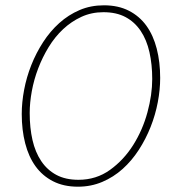

<svg xmlns="http://www.w3.org/2000/svg" viewBox="-20 -692 652 724"><path d="M274 12Q220 12 180 -8.5Q140 -29 114 -65Q88 -101 75 -151.5Q62 -202 62 -262Q62 -306 71 -353.5Q80 -401 98 -446.5Q116 -492 142.5 -533Q169 -574 203.5 -605Q238 -636 280 -654Q322 -672 372 -672Q426 -672 466 -651.5Q506 -631 532 -595Q558 -559 571 -508.5Q584 -458 584 -398Q584 -354 575 -306.5Q566 -259 548 -213.5Q530 -168 503.5 -127Q477 -86 442.5 -55Q408 -24 365.5 -6Q323 12 274 12ZM276 -14Q343 -14 395 -51.5Q447 -89 482.5 -145.5Q518 -202 536 -268.5Q554 -335 554 -394Q554 -449 543.5 -495.5Q533 -542 510.5 -575.5Q488 -609 453.5 -627.5Q419 -646 370 -646Q325 -646 287 -628.5Q249 -611 218 -582Q187 -553 163.5 -514.5Q140 -476 124 -434Q108 -392 100 -348.5Q92 -305 92 -266Q92 -210 102.5 -164Q113 -118 135.5 -84.5Q158 -51 192.5 -32.5Q227 -14 276 -14Z"/></svg>

Font: TypoPRO Source Sans Pro
Style: Italic
Weight: 200
Italic angle: -11°
Designer: Paul D. Hunt
Foundry: Adobe Systems Incorporated
Version: Version 1.075;PS 2.000;hotconv 1.0.86;makeotf.lib2.5.63406